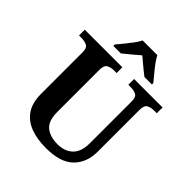

<svg xmlns="http://www.w3.org/2000/svg" viewBox="-252 -1086 1250 1250"><g transform="rotate(45 373.5 -460.5)"><path d="M382 10Q300 10 239 -13Q178 -36 144 -86Q110 -136 110 -218V-600Q110 -640 89 -650.5Q68 -661 38 -661H16V-714H362V-661H339Q310 -661 289 -650Q268 -639 268 -596V-210Q268 -126 308.5 -93.5Q349 -61 417 -61Q484 -61 523 -99Q562 -137 562 -214V-600Q562 -640 541.5 -650.5Q521 -661 492 -661H470V-714H732V-661H709Q679 -661 658 -650Q637 -639 637 -596V-212Q637 -111 575.5 -50.5Q514 10 382 10ZM222 -784Q238 -803 259.5 -829Q281 -855 301 -882Q321 -909 332 -931H467Q478 -909 498 -882Q518 -855 540 -829Q562 -803 577 -784V-771H508Q494 -782 474 -798Q454 -814 434 -831Q414 -848 399 -861Q377 -841 344.5 -814.5Q312 -788 291 -771H222Z"/></g></svg>

Font: Noto Serif Sinhala
Style: Bold
Weight: 700
Designer: Jelle Bosma - Monotype Design Team
Foundry: Monotype Imaging Inc.
Version: Version 2.007; ttfautohint (v1.8.4.7-5d5b)